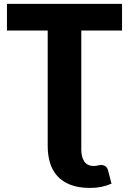

<svg xmlns="http://www.w3.org/2000/svg" viewBox="-20 -748 649 966"><path d="M389 4.5Q389 41.5 404 64.2Q419 87 451.5 87Q463.5 87 472.8 84.5Q482 82 490.5 82Q499.5 82 509.2 87.5Q519 93 524 110.5L541 176Q514 187.5 488.8 192.5Q463.5 197.5 432.5 197.5Q374.5 197.5 334 181.5Q293.5 165.5 268.2 137.5Q243 109.5 231.5 70.8Q220 32 220 -13.5V-594.5H15V-728.5H594V-594.5H389Z"/></svg>

Font: Lato 2
Style: Regular
Weight: 900
Designer: Lukasz Dziedzic with Adam Twardoch and Botio Nikoltchev
Foundry: tyPoland Lukasz Dziedzic
Version: Version 2.015; 2015-08-06; http://www.latofonts.com/